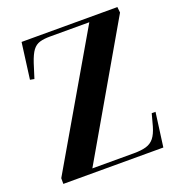

<svg xmlns="http://www.w3.org/2000/svg" viewBox="-132 -839 882 949"><g transform="rotate(-20 309.0 -365.0)"><path d="M593 -700 201 -23H420Q459 -23 484.5 -30.5Q510 -38 526 -58Q542 -78 553 -116L570 -179H590L566 0H40V-30L434 -707H227Q195 -707 173 -700.5Q151 -694 136 -674Q121 -654 107 -612L83 -536L61 -540L86 -730H590Z"/></g></svg>

Font: Literata 72pt
Style: Bold Italic
Weight: 700
Italic angle: -2°
Designer: Latin by Veronika Burian and Jose Scaglione. Greek by Irene Vlachou. Cyrillic by Vera Evstafieva
Foundry: TypeTogether
Version: Version 3.002